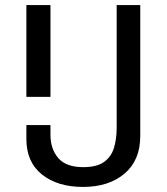

<svg xmlns="http://www.w3.org/2000/svg" viewBox="-20 -719 658 757"><path d="M440 -216V-699H533V-183Q533 -87 471 -34.5Q409 18 307 18Q207 18 145.5 -31Q84 -80 84 -171V-226H179V-188Q179 -131 210 -95.5Q241 -60 308 -60Q361 -60 389.5 -80Q418 -100 429 -135Q440 -170 440 -216ZM84 -337V-699H179V-337Z"/></svg>

Font: Fragment Mono
Style: Regular
Weight: 400
Monospace: yes
Designer: Wei Huang based on Nimbus Sans by URW Studio, based on Helvetica by Max Miedinger.
Foundry: Wei Huang
Version: Version 1.021; ttfautohint (v1.8.4.7-5d5b)